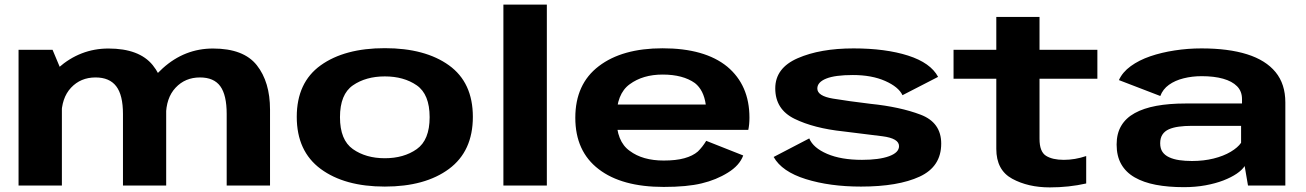

<svg xmlns="http://www.w3.org/2000/svg" viewBox="-20 -805 5668 833"><path d="M60.5 0H248.5V-492.5L208 -589H60.5ZM513.5 0H701V-329.5Q701 -450.5 642.5 -522.5Q584 -594.5 450.5 -594.5Q328 -594.5 233 -510.5Q138 -426.5 138 -331.5L246.5 -301Q246.5 -380 288.2 -424.5Q330 -469 394.5 -469Q455 -469 484.2 -430.8Q513.5 -392.5 513.5 -310.5ZM963.5 0H1151.5V-329.5Q1151.5 -449.5 1094.2 -522Q1037 -594.5 904 -594.5Q781 -594.5 686 -508.8Q591 -423 591 -331.5L700 -301Q700 -380 741.8 -424.5Q783.5 -469 847.5 -469Q908 -469 935.8 -430.8Q963.5 -392.5 963.5 -310.5Z M1649.5 4.5Q1824.5 4.5 1928 -72.2Q2031.5 -149 2031.5 -298Q2031.5 -447 1928 -521.5Q1824.5 -596 1649.5 -596Q1475 -596 1371.2 -521.5Q1267.5 -447 1267.5 -298Q1267.5 -149 1371.2 -72.2Q1475 4.5 1649.5 4.5ZM1649.5 -118.5Q1567.5 -118.5 1511.2 -158Q1455 -197.5 1455 -296.5Q1455 -396 1511.2 -434.8Q1567.5 -473.5 1649.5 -473.5Q1732 -473.5 1788 -434.8Q1844 -396 1844 -296.5Q1844 -197.5 1788 -158Q1732 -118.5 1649.5 -118.5Z M2164 0H2352.5V-785H2164Z M2859.5 6V-108.5Q2768 -108.5 2712 -150.5Q2654.5 -191 2654.5 -293.5Q2654.5 -398 2712 -439.5Q2769 -481.5 2855 -481.5Q2943 -481.5 2995 -444.5Q3033 -414.5 3042 -351.5H2637.5V-241.5H3226.5Q3231.5 -265 3231.5 -294.5Q3231.5 -435.5 3135 -516Q3037.5 -595.5 2854.5 -595.5Q2679.5 -595.5 2578 -518Q2476 -440.5 2476 -294Q2476 -148.5 2577.5 -71Q2677.5 6 2859.5 6ZM2859.5 -108.5V6Q2961.5 6 3024.5 -9.5Q3087.5 -24.5 3138 -56Q3188.5 -87 3204.5 -130.5L3044 -194Q3028 -167.5 3007.5 -147.5Q2985.5 -128.5 2949 -118.5Q2913.5 -108.5 2859.5 -108.5Z M3715.5 4.5Q3876.5 4.5 3970 -38.8Q4063.5 -82 4063.5 -182Q4063.5 -273.5 3974 -307.5Q3884.5 -341.5 3757 -354.5Q3661.5 -366 3593.8 -377.2Q3526 -388.5 3526 -421Q3526 -448.5 3564.5 -464Q3603 -479.5 3680 -479.5Q3762 -479.5 3820.2 -453.8Q3878.5 -428 3895.5 -392L4050 -471.5Q4017.5 -532.5 3919.8 -563.8Q3822 -595 3683 -595Q3538.5 -595 3441 -552.5Q3343.5 -510 3343.5 -421.5Q3343.5 -330.5 3427.2 -289.5Q3511 -248.5 3638 -235Q3737 -223 3808.8 -213.8Q3880.5 -204.5 3880.5 -171Q3880.5 -143 3837.2 -127.2Q3794 -111.5 3720 -111.5Q3629 -111.5 3568.5 -137.5Q3508 -163.5 3491 -204.5L3336.5 -124Q3372 -60.5 3476 -28Q3580 4.5 3715.5 4.5Z M4534.5 8Q4617.5 8 4692.5 -9V-128Q4644 -111.5 4595.5 -111.5Q4546 -111.5 4518 -129.2Q4490 -147 4490 -202.5V-463.5H4741V-589H4490V-731.5H4302.5V-589H4117V-463.5H4302.5V-159Q4302.5 -67 4371.5 -29.5Q4440.5 8 4534.5 8Z M5116 7Q5166.5 7 5210 -1Q5253.5 -9 5287.8 -22.2Q5322 -35.5 5345.5 -51.5Q5369 -67.5 5380 -84.5L5394.5 0H5556.5V-360.5Q5556.5 -440.5 5514 -492.2Q5471.5 -544 5390.5 -569.5Q5309.5 -595 5192.5 -595Q5133.5 -595 5076.5 -586.2Q5019.5 -577.5 4970.5 -560.8Q4921.5 -544 4885.8 -518Q4850 -492 4834.5 -457.5L5014 -388.5Q5025 -418 5051.5 -437Q5078 -456 5115 -465.2Q5152 -474.5 5193.5 -474.5Q5247.5 -474.5 5286.5 -463.5Q5325.5 -452.5 5347 -430.8Q5368.5 -409 5368.5 -375V-356H5123.5Q5052.5 -356 4997 -345.8Q4941.5 -335.5 4903 -314.2Q4864.5 -293 4844.5 -259.2Q4824.5 -225.5 4824.5 -178Q4824.5 -128 4844.5 -92.8Q4864.5 -57.5 4902.8 -35.5Q4941 -13.5 4994.8 -3.2Q5048.5 7 5116 7ZM5151.5 -106.5Q5121.5 -106.5 5096.2 -110.2Q5071 -114 5052.2 -122.8Q5033.5 -131.5 5023.5 -146Q5013.5 -160.5 5013.5 -183.5Q5013.5 -206 5023.2 -221Q5033 -236 5051 -244Q5069 -252 5094.2 -255.5Q5119.5 -259 5150.5 -259H5364.5V-185.5Q5350.5 -165 5319.5 -146.5Q5288.5 -128 5245.2 -117.2Q5202 -106.5 5151.5 -106.5Z"/></svg>

Font: Anybody Expanded
Style: Bold
Weight: 700
Width: 7
Designer: Tyler Finck
Foundry: Etcetera Type Company
Version: Version 1.113;gftools[0.9.25]